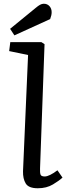

<svg xmlns="http://www.w3.org/2000/svg" viewBox="-20 -992 380 1026"><path d="M130 -698 29 -719 35 -767H201L218 -756L194 -92Q193 -70 196.5 -59.5Q200 -49 219 -49Q243 -49 287 -82L314 -43Q297 -27 263 -6.5Q229 14 182 14Q133 14 117.5 -11.5Q102 -37 103 -77ZM171 -950Q184 -961 194 -966.5Q204 -972 214 -972Q233 -972 244.5 -959Q256 -946 256 -927Q256 -918 254 -909.5Q252 -901 248 -890L57 -803L34 -838Z"/></svg>

Font: Literata 7pt
Style: Italic
Weight: 400
Italic angle: -2°
Designer: Latin by Veronika Burian and Jose Scaglione. Greek by Irene Vlachou. Cyrillic by Vera Evstafieva
Foundry: TypeTogether
Version: Version 3.002